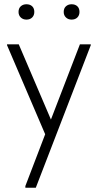

<svg xmlns="http://www.w3.org/2000/svg" viewBox="-20 -641 458 901"><path d="M99 232 192 -11 13 -429V-433H68L219 -80L355 -433H406V-429L148 240H99ZM316 -549Q300 -549 289.5 -559Q279 -569 279 -585Q279 -602 289.5 -611.5Q300 -621 316 -621Q333 -621 343 -611.5Q353 -602 353 -585Q353 -569 343 -559Q333 -549 316 -549ZM104 -549Q88 -549 77.5 -559Q67 -569 67 -585Q67 -602 77.5 -611.5Q88 -621 104 -621Q121 -621 131 -611.5Q141 -602 141 -585Q141 -569 131 -559Q121 -549 104 -549Z"/></svg>

Font: Tilda Sans Light
Style: Regular
Weight: 300
Designer: ParaType Ltd
Foundry: ParaType Ltd
Version: Version 1.009